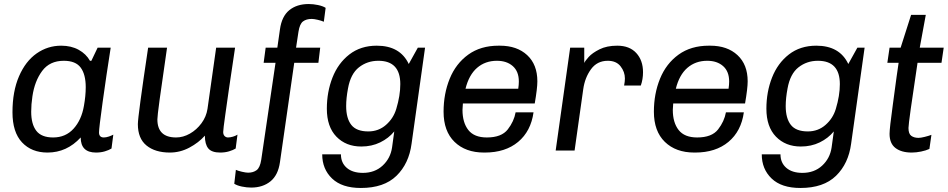

<svg xmlns="http://www.w3.org/2000/svg" viewBox="-20 -748 4711 954"><path d="M427 -446H434L465 -511H530Q508 -371 490 -241Q472 -111 472 -90Q472 -65 496 -65Q507 -65 520.5 -69.5Q534 -74 543 -79L534 -10Q521 -2 501 4Q481 10 457 10Q381 10 381 -65Q312 10 216 10Q137 10 89.5 -40.5Q42 -91 42 -190Q42 -294 74.5 -369Q107 -444 162 -482.5Q217 -521 284 -521Q334 -521 371 -500.5Q408 -480 427 -446ZM141 -269Q135 -229 135 -193Q135 -131 160.5 -98Q186 -65 244 -65Q306 -65 345.5 -108.5Q385 -152 397 -222Q406 -272 406 -315Q406 -378 381 -412Q356 -446 297 -446Q227 -446 189.5 -395.5Q152 -345 141 -269Z M762 -155Q762 -65 855 -65Q890 -65 923.5 -84Q957 -103 981 -135.5Q1005 -168 1011 -207L1054 -511H1148L1117 -302Q1110 -252 1099.5 -178.5Q1089 -105 1089 -92Q1089 -79 1096 -72Q1103 -65 1113 -65Q1124 -65 1137.5 -69Q1151 -73 1160 -79L1151 -10Q1138 -2 1118 4Q1098 10 1074 10Q1032 10 1015 -10.5Q998 -31 998 -74Q967 -39 921 -14.5Q875 10 824 10Q751 10 708 -25Q665 -60 665 -131Q665 -170 716 -511H810Q761 -178 762 -155Z M1598 -709 1589 -640Q1578 -645 1559 -649.5Q1540 -654 1529 -654Q1502 -654 1485.5 -641.5Q1469 -629 1463 -590L1451 -511H1571L1562 -436H1442L1371 58Q1362 122 1324 153Q1286 184 1228 184Q1206 184 1182 179Q1158 174 1144 165L1152 96Q1163 101 1182.5 105.5Q1202 110 1213 110Q1238 110 1255 97.5Q1272 85 1278 46L1349 -436H1290L1300 -511H1358L1371 -602Q1380 -667 1417.5 -697.5Q1455 -728 1514 -728Q1536 -728 1560 -723Q1584 -718 1598 -709Z M2011 -430 2056 -511H2092L2025 -34Q2012 65 1950 125.5Q1888 186 1773 186Q1679 186 1630 139Q1581 92 1581 19H1674Q1674 61 1703 86Q1732 111 1783 111Q1842 111 1881 75Q1920 39 1928 -15L1939 -95Q1911 -61 1869 -40.5Q1827 -20 1775 -20Q1699 -20 1651.5 -69Q1604 -118 1604 -208Q1604 -291 1632 -362.5Q1660 -434 1716 -477.5Q1772 -521 1852 -521Q1968 -521 2011 -430ZM1709 -308Q1700 -260 1700 -221Q1700 -160 1725.5 -127.5Q1751 -95 1810 -95Q1861 -95 1898 -127.5Q1935 -160 1949 -207Q1969 -273 1969 -330Q1969 -446 1860 -446Q1805 -446 1763.5 -413.5Q1722 -381 1709 -308Z M2650 -344Q2650 -309 2637 -234H2280Q2278 -212 2278 -202Q2278 -139 2307 -102Q2336 -65 2399 -65Q2472 -65 2503 -105Q2534 -145 2542 -190H2631Q2618 -96 2554.5 -43Q2491 10 2389 10H2385Q2293 10 2238.5 -43Q2184 -96 2184 -193Q2184 -282 2214.5 -357Q2245 -432 2306.5 -476.5Q2368 -521 2457 -521H2464Q2549 -521 2599.5 -474Q2650 -427 2650 -344ZM2293 -307H2555Q2558 -327 2558 -343Q2558 -393 2528 -419.5Q2498 -446 2449 -446Q2391 -446 2350.5 -411Q2310 -376 2293 -307Z M3175 -389Q3175 -354 3164 -323H3081Q3085 -343 3085 -358Q3085 -391 3063.5 -418.5Q3042 -446 3000 -446Q2947 -446 2916.5 -404Q2886 -362 2878 -305L2835 0H2741L2813 -511H2883V-435Q2887 -445 2905 -465Q2923 -485 2959 -503Q2995 -521 3047 -521Q3108 -521 3141.5 -484.5Q3175 -448 3175 -389Z M3695 -344Q3695 -309 3682 -234H3325Q3323 -212 3323 -202Q3323 -139 3352 -102Q3381 -65 3444 -65Q3517 -65 3548 -105Q3579 -145 3587 -190H3676Q3663 -96 3599.5 -43Q3536 10 3434 10H3430Q3338 10 3283.5 -43Q3229 -96 3229 -193Q3229 -282 3259.5 -357Q3290 -432 3351.5 -476.5Q3413 -521 3502 -521H3509Q3594 -521 3644.5 -474Q3695 -427 3695 -344ZM3338 -307H3600Q3603 -327 3603 -343Q3603 -393 3573 -419.5Q3543 -446 3494 -446Q3436 -446 3395.5 -411Q3355 -376 3338 -307Z M4195 -430 4240 -511H4276L4209 -34Q4196 65 4134 125.5Q4072 186 3957 186Q3863 186 3814 139Q3765 92 3765 19H3858Q3858 61 3887 86Q3916 111 3967 111Q4026 111 4065 75Q4104 39 4112 -15L4123 -95Q4095 -61 4053 -40.5Q4011 -20 3959 -20Q3883 -20 3835.5 -69Q3788 -118 3788 -208Q3788 -291 3816 -362.5Q3844 -434 3900 -477.5Q3956 -521 4036 -521Q4152 -521 4195 -430ZM3893 -308Q3884 -260 3884 -221Q3884 -160 3909.5 -127.5Q3935 -95 3994 -95Q4045 -95 4082 -127.5Q4119 -160 4133 -207Q4153 -273 4153 -330Q4153 -446 4044 -446Q3989 -446 3947.5 -413.5Q3906 -381 3893 -308Z M4580 -674 4550 -511H4669L4658 -436H4539Q4494 -139 4494 -112Q4494 -83 4508 -73Q4522 -63 4544 -63Q4555 -63 4575 -68Q4595 -73 4608 -78L4598 -8Q4581 0 4556.5 5Q4532 10 4510 10Q4459 10 4429.5 -12.5Q4400 -35 4400 -83Q4400 -110 4416 -226Q4432 -342 4435 -367L4445 -436H4389L4400 -511H4455L4507 -674Z"/></svg>

Font: Chivo
Style: Italic
Weight: 400
Italic angle: -8.05°
Designer: Hector Gatti
Foundry: Omnibus-Type
Version: Version 1.007